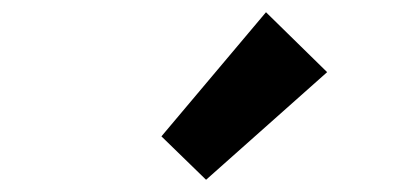

<svg xmlns="http://www.w3.org/2000/svg" viewBox="-20 -944 666 314"><path d="M317 -650 515 -826 415 -924 244 -721Z"/></svg>

Font: Noto Sans JP
Style: Bold
Weight: 700
Designer: Ryoko NISHIZUKA  (kana, bopomofo & ideographs); Paul D. Hunt (Latin, Greek & Cyrillic); Sandoll Communications , Soo-you
Foundry: Adobe
Version: Version 2.002;hotconv 1.0.116;makeotfexe 2.5.65601